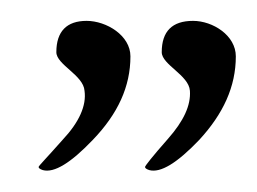

<svg xmlns="http://www.w3.org/2000/svg" viewBox="-20 -492 246 184"><path d="M206 -438C206 -458 184 -472 165 -472C145 -472 135 -462 135 -442C135 -430 161 -420 162 -405C163 -391 156 -376 141 -359C126 -342 119 -333 119 -332C119 -331 120 -330 123 -329C134 -326 150 -336 171 -358C194 -383 206 -409 206 -438ZM105 -438C105 -458 82 -472 63 -472C44 -472 34 -462 34 -442C34 -430 60 -420 61 -405C63 -391 56 -375 40 -358C25 -341 17 -333 17 -332C17 -331 18 -330 21 -329C32 -326 48 -336 69 -358C93 -383 105 -409 105 -438Z"/></svg>

Font: AlexBrush
Style: Regular
Weight: 400
Designer: Robert E. Leuschke
Foundry: Robert E. Leuschke
Version: Version 1.001